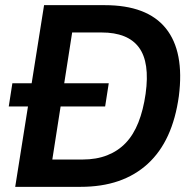

<svg xmlns="http://www.w3.org/2000/svg" viewBox="-20 -725 755 745"><path d="M39 0 151 -705H386Q551 -705 623.5 -615Q696 -525 674 -352Q662 -265 632 -199.5Q602 -134 553.5 -89.5Q505 -45 440 -22.5Q375 0 292 0ZM183 -106H300Q354 -106 396 -122.5Q438 -139 468 -170.5Q498 -202 517 -250Q536 -298 545 -361Q562 -483 519 -541Q476 -599 374 -599H260ZM14 -312 28 -402H402L388 -312Z"/></svg>

Font: Nunito Sans 10pt SemiCondensed
Style: Bold Italic
Weight: 700
Width: 4
Italic angle: -9°
Designer: Vernon Adams
Foundry: Vernon Adams
Version: Version 3.101;gftools[0.9.27]